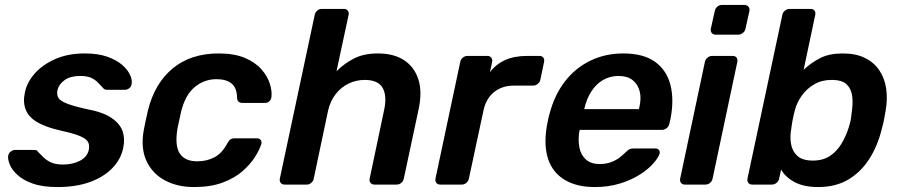

<svg xmlns="http://www.w3.org/2000/svg" viewBox="-20 -746 3645 776"><path d="M212 10Q152 10 112.5 -4Q73 -18 50.5 -39Q28 -60 19.5 -81Q11 -102 13 -116Q15 -127 23.5 -133.5Q32 -140 41 -140H120Q124 -140 127 -139Q130 -138 133 -133Q144 -122 156 -110Q168 -98 186.5 -89.5Q205 -81 235 -81Q274 -81 303.5 -96.5Q333 -112 339 -141Q343 -162 334 -175Q325 -188 297 -198.5Q269 -209 214 -221Q160 -234 127.5 -254Q95 -274 83.5 -304Q72 -334 81 -374Q89 -413 120 -448.5Q151 -484 202.5 -507Q254 -530 323 -530Q377 -530 414.5 -516.5Q452 -503 474.5 -483Q497 -463 506 -442.5Q515 -422 512 -407Q511 -396 502.5 -389.5Q494 -383 485 -383H412Q407 -383 403 -385Q399 -387 397 -390Q387 -400 376.5 -411.5Q366 -423 349.5 -431Q333 -439 303 -439Q265 -439 241.5 -422.5Q218 -406 212 -381Q209 -364 215.5 -351.5Q222 -339 249 -328Q276 -317 331 -305Q396 -293 430.5 -269.5Q465 -246 475.5 -215.5Q486 -185 478 -148Q469 -103 434.5 -67Q400 -31 344 -10.5Q288 10 212 10Z M764 10Q697 10 646.5 -17Q596 -44 572 -95.5Q548 -147 561 -220Q564 -235 569 -259.5Q574 -284 578 -300Q605 -409 678 -469.5Q751 -530 864 -530Q927 -530 969.5 -512Q1012 -494 1036.5 -466Q1061 -438 1070.5 -408Q1080 -378 1077 -354Q1076 -343 1068.5 -336.5Q1061 -330 1051 -330H960Q950 -330 944.5 -335Q939 -340 938 -350Q938 -390 916.5 -408Q895 -426 855 -426Q806 -426 767.5 -394.5Q729 -363 712 -295Q708 -277 704 -258Q700 -239 697 -225Q686 -156 707 -125Q728 -94 777 -94Q816 -94 847 -110.5Q878 -127 899 -167Q905 -178 911.5 -182.5Q918 -187 928 -187H1018Q1028 -187 1033.5 -180.5Q1039 -174 1036 -163Q1029 -141 1010.5 -111.5Q992 -82 960 -54Q928 -26 879.5 -8Q831 10 764 10Z M1130 0Q1120 0 1114.5 -7Q1109 -14 1111 -24L1252 -686Q1254 -696 1262 -703Q1270 -710 1280 -710H1370Q1380 -710 1385.5 -703Q1391 -696 1389 -686L1340 -458Q1372 -490 1411.5 -510Q1451 -530 1507 -530Q1572 -530 1613.5 -502.5Q1655 -475 1671 -425Q1687 -375 1672 -305L1612 -24Q1610 -14 1602 -7Q1594 0 1583 0H1493Q1483 0 1477.5 -7Q1472 -14 1474 -24L1532 -299Q1545 -357 1527 -390Q1509 -423 1454 -423Q1420 -423 1389.5 -408.5Q1359 -394 1337 -366Q1315 -338 1306 -299L1248 -24Q1246 -14 1238 -7Q1230 0 1220 0Z M1759 0Q1749 0 1743.5 -7Q1738 -14 1740 -24L1840 -495Q1842 -506 1850.5 -513Q1859 -520 1869 -520H1950Q1960 -520 1965.5 -513Q1971 -506 1969 -495L1960 -454Q1984 -486 2021 -503Q2058 -520 2111 -520H2160Q2171 -520 2176 -513Q2181 -506 2179 -496L2164 -424Q2162 -414 2153.5 -407Q2145 -400 2135 -400H2057Q2009 -400 1976.5 -373.5Q1944 -347 1934 -299L1875 -24Q1873 -14 1865 -7Q1857 0 1846 0Z M2384 10Q2311 10 2262.5 -19Q2214 -48 2195.5 -103Q2177 -158 2190 -236Q2192 -246 2195 -261.5Q2198 -277 2201 -286Q2221 -362 2263 -416.5Q2305 -471 2365.5 -500.5Q2426 -530 2499 -530Q2580 -530 2627 -496.5Q2674 -463 2689.5 -403.5Q2705 -344 2690 -266L2685 -245Q2683 -235 2674.5 -228Q2666 -221 2655 -221H2323Q2323 -221 2322.5 -218Q2322 -215 2321 -213Q2316 -178 2322 -148.5Q2328 -119 2348.5 -101Q2369 -83 2403 -83Q2431 -83 2452 -91.5Q2473 -100 2486.5 -111Q2500 -122 2507 -129Q2519 -141 2525 -143.5Q2531 -146 2542 -146H2629Q2638 -146 2643 -140Q2648 -134 2646 -125Q2641 -109 2621 -86Q2601 -63 2567 -41Q2533 -19 2486.5 -4.5Q2440 10 2384 10ZM2341 -305H2562L2563 -308Q2573 -347 2565.5 -376.5Q2558 -406 2536.5 -422.5Q2515 -439 2480 -439Q2445 -439 2417 -422.5Q2389 -406 2370 -376.5Q2351 -347 2342 -308Z M2748 0Q2738 0 2732.5 -7Q2727 -14 2729 -24L2829 -496Q2831 -506 2839.5 -513Q2848 -520 2858 -520H2941Q2952 -520 2957 -513Q2962 -506 2960 -496L2860 -24Q2858 -14 2850 -7Q2842 0 2831 0ZM2872 -606Q2862 -606 2856.5 -613Q2851 -620 2853 -630L2869 -702Q2871 -712 2879 -719Q2887 -726 2898 -726H2989Q2999 -726 3005 -719Q3011 -712 3009 -702L2993 -630Q2991 -620 2982.5 -613Q2974 -606 2964 -606Z M3287 10Q3229 10 3191.5 -10Q3154 -30 3137 -61L3129 -24Q3127 -14 3118.5 -7Q3110 0 3100 0H3020Q3010 0 3004.5 -7Q2999 -14 3001 -24L3142 -686Q3144 -696 3152.5 -703Q3161 -710 3171 -710H3256Q3267 -710 3272 -703Q3277 -696 3275 -686L3228 -464Q3259 -493 3295.5 -511.5Q3332 -530 3386 -530Q3439 -530 3475.5 -512Q3512 -494 3533.5 -462.5Q3555 -431 3561.5 -388.5Q3568 -346 3559 -296Q3556 -278 3552.5 -260.5Q3549 -243 3544 -225Q3527 -156 3493 -103Q3459 -50 3408 -20Q3357 10 3287 10ZM3265 -97Q3306 -97 3334 -115.5Q3362 -134 3380.5 -164.5Q3399 -195 3410 -230Q3415 -245 3418 -260Q3421 -275 3422 -290Q3428 -326 3424.5 -356Q3421 -386 3402.5 -404.5Q3384 -423 3341 -423Q3301 -423 3270.5 -405Q3240 -387 3220.5 -359.5Q3201 -332 3193 -302Q3188 -284 3184 -263.5Q3180 -243 3178 -225Q3172 -194 3177 -164.5Q3182 -135 3202.5 -116Q3223 -97 3265 -97Z"/></svg>

Font: Rubik Medium
Style: Italic
Weight: 500
Italic angle: -12°
Designer: Hubert and Fischer
Foundry: Hubert and Fischer
Version: Version 2.300;gftools[0.9.30]